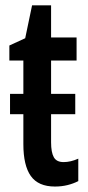

<svg xmlns="http://www.w3.org/2000/svg" viewBox="-20 -680 325 710"><path d="M215.3 -80.6Q241.2 -80.6 269.5 -93.3V-10.3Q251.5 -1 229.7 4.4Q208 9.8 183.1 9.8Q121.6 9.8 94 -29.1Q66.4 -67.9 66.4 -147V-257.8H17.1V-333H66.4V-456.1H14.6V-511.7L73.2 -538.6L98.6 -660.2H168.9V-541.5H263.2V-456.1H168.9V-333H258.3V-257.8H168.9V-153.8Q168.9 -116.7 179 -98.6Q189 -80.6 215.3 -80.6Z"/></svg>

Font: Open Sans Condensed SemiBold
Style: Regular
Weight: 600
Width: 3
Designer: Monotype Design Team
Foundry: Monotype Imaging Inc.
Version: Version 3.000; ttfautohint (v1.8.4)